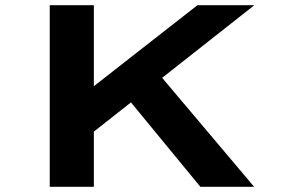

<svg xmlns="http://www.w3.org/2000/svg" viewBox="-20 -720 1118 740"><path d="M283.1 -166.5 244.6 -311.9 741.1 -700H960.3ZM171.7 0V-700H341.7V0ZM752.3 0 453.4 -363.5 554.8 -479.4 959.5 0Z"/></svg>

Font: Lexend Zetta
Style: Regular
Weight: 400
Designer: Bonnie Shaver-Troup, Thomas Jockin
Foundry: Lexend
Version: Version 1.007